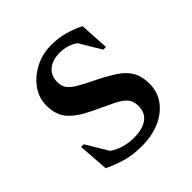

<svg xmlns="http://www.w3.org/2000/svg" viewBox="-160 -692 822 822"><g transform="rotate(-45 251.0 -280.5)"><path d="M239 10Q184 10 143 -2Q102 -14 62 -33L52 -172H68L128 -72Q153 -55 181.5 -47Q210 -39 240 -39Q292 -39 321 -60Q350 -81 350 -122Q350 -153 333.5 -171Q317 -189 282.5 -205.5Q248 -222 193 -248Q131 -277 101.5 -311.5Q72 -346 72 -402Q72 -448 99 -486Q126 -524 171 -547.5Q216 -571 269 -571Q313 -571 350.5 -560.5Q388 -550 422 -533L430 -399H414L355 -497Q319 -522 272 -522Q228 -522 202 -500Q176 -478 176 -440Q176 -416 188 -399.5Q200 -383 227 -367.5Q254 -352 297 -331Q352 -304 386 -280.5Q420 -257 435.5 -227.5Q451 -198 451 -156Q451 -106 423 -68.5Q395 -31 347.5 -10.5Q300 10 239 10Z"/></g></svg>

Font: Spectral SC SemiBold
Style: Regular
Weight: 600
Designer: Jean-Baptiste Levee
Foundry: Production Type
Version: Version 2.001